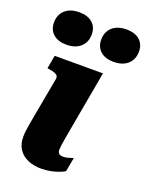

<svg xmlns="http://www.w3.org/2000/svg" viewBox="-143 -819 708 905"><g transform="rotate(20 211.0 -367.0)"><path d="M88.8 -579.6Q134 -579.6 159.9 -603Q185.8 -626.4 185.8 -665.8Q185.8 -702.2 162 -723.3Q138.2 -744.4 96 -744.4Q50.8 -744.4 24.9 -721.2Q-1 -698 -1 -658.6Q-1 -622.2 23.1 -600.9Q47.2 -579.6 88.8 -579.6ZM325.6 -579.6Q370.8 -579.6 396.7 -603Q422.6 -626.4 422.6 -665.8Q422.6 -702.2 398.8 -723.3Q375 -744.4 332.8 -744.4Q287.6 -744.4 261.7 -721.2Q235.8 -698 235.8 -658.6Q235.8 -622.2 259.9 -600.9Q284 -579.6 325.6 -579.6ZM176.6 10Q139.4 10 110.1 -2.7Q80.8 -15.4 64 -40.4Q47.2 -65.4 47.2 -102.8Q47.2 -117 49 -132.3Q50.8 -147.6 54.6 -168.3Q58.4 -189 63.4 -218L98.4 -408.8Q100.8 -420 96.3 -426.6Q91.8 -433.2 81.6 -437Q71.4 -440.8 55.4 -443.2L44 -445.2L56 -511.6H298.2L240.8 -192.8Q237.2 -171.2 234.1 -153.9Q231 -136.6 229.4 -124Q227.8 -111.4 227.8 -102.8Q227.8 -89.8 234.9 -84Q242 -78.2 256.2 -78.2Q267 -78.2 276.9 -80.9Q286.8 -83.6 294.5 -86.2Q302.2 -88.8 305.4 -89.6L292.4 -19Q282.4 -12.6 264.8 -5.9Q247.2 0.8 224.9 5.4Q202.6 10 176.6 10Z"/></g></svg>

Font: Roboto Serif 20pt
Style: Italic
Weight: 400
Italic angle: -10°
Designer: Greg Gazdowicz
Foundry: Commercial Type
Version: Version 1.008